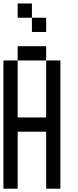

<svg xmlns="http://www.w3.org/2000/svg" viewBox="-20 -1187 457 1123"><path d="M0 -83.3V-833.3H83.3V-500H250V-833.3H333.3V-83.3H250V-416.7H83.3V-83.3ZM83.3 -916.7H250V-833.3H83.3ZM83.3 -1083.3V-1166.7H166.7V-1083.3ZM250 -1000H166.7V-1083.3H250Z"/></svg>

Font: Galmuri11 Condensed
Style: Regular
Weight: 400
Width: 3
Designer: Lee Minseo (quiple)
Version: Version 2.399;hotconv 1.1.1;makeotfexe 2.6.0 DEVELOPMENT